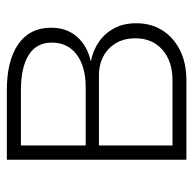

<svg xmlns="http://www.w3.org/2000/svg" viewBox="-22 -548 569 566"><g transform="rotate(-90 263.0 -264.5)"><path d="M75.7 0V-529.3H281.2Q367.7 -529.3 416.3 -495.6Q464.8 -461.9 464.8 -399.4Q464.8 -352.5 438 -322.3Q411.1 -292 365.2 -281.7Q397.9 -275.4 423.3 -257.8Q448.7 -240.2 463.4 -212.6Q478 -185.1 478 -147.5Q478 -104 457 -70.8Q436 -37.6 398.2 -18.8Q360.4 0 309.6 0ZM117.7 -41H309.6Q366.2 -41 399.9 -70.8Q433.6 -100.6 433.6 -150.4Q433.6 -198.7 403.1 -228.3Q372.6 -257.8 324.2 -257.8H117.7ZM117.7 -296.9H289.6Q349.6 -296.9 385.3 -323.2Q420.9 -349.6 420.9 -397Q420.9 -441.9 384.5 -464.8Q348.1 -487.8 281.2 -487.8H117.7Z"/></g></svg>

Font: Inter 24pt ExtraLight
Style: Regular
Weight: 250
Designer: Rasmus Andersson
Foundry: rsms
Version: Version 4.001;git-66647c0bb